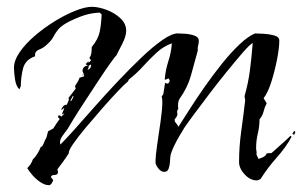

<svg xmlns="http://www.w3.org/2000/svg" viewBox="-20 -507 886 563"><path d="M123 36Q112 36 99 27.5Q86 19 75.5 7Q65 -5 60 -14Q72 -26 76 -39Q84 -47 90 -57Q96 -67 100 -77H103Q107 -83 109.5 -90Q112 -97 116 -103L121 -122L136 -130L147 -147L155 -158L150 -164L151 -168L155 -169L160 -165L169 -174H167L161 -171L168 -188V-190L159 -184Q161 -190 165 -195Q169 -200 176 -200L182 -214L181 -220L202 -247L200 -255Q204 -261 207.5 -266.5Q211 -272 213 -279L226 -283L227 -287L222 -298Q222 -313 238 -315L232 -318L231 -319L239 -327L240 -323L247 -330L242 -337Q247 -344 248 -352.5Q249 -361 249 -369Q268 -392 272.5 -414.5Q277 -437 278 -465L272 -470Q248 -469 226.5 -462Q205 -455 183 -444Q160 -432 151 -421Q142 -410 136.5 -399Q131 -388 115 -374Q108 -367 94.5 -361.5Q81 -356 83 -342Q54 -332 47.5 -306Q41 -280 41 -254Q40 -253 39 -250Q38 -247 37 -245Q27 -254 24 -274.5Q21 -295 21 -308Q21 -330 38 -354.5Q55 -379 82.5 -402.5Q110 -426 141 -445Q172 -464 201 -475.5Q230 -487 249 -487Q268 -487 291.5 -478.5Q315 -470 332.5 -454Q350 -438 350 -417Q350 -401 339 -379.5Q328 -358 321 -344Q318 -342 303 -321Q288 -300 268 -269.5Q248 -239 228 -208.5Q208 -178 194.5 -156Q181 -134 179 -130Q174 -123 165 -111Q156 -99 156 -90L157 -83Q172 -98 198.5 -127.5Q225 -157 257.5 -194Q290 -231 325.5 -268.5Q361 -306 394.5 -338Q428 -370 456 -389.5Q484 -409 501 -409Q508 -409 523 -408Q538 -407 550.5 -402.5Q563 -398 563 -387Q563 -380 561 -373.5Q559 -367 560 -359Q550 -322 540 -286Q530 -250 507 -218Q502 -211 502 -197Q502 -191 503 -189Q498 -181 500 -174.5Q502 -168 492 -157Q492 -150 496.5 -145.5Q501 -141 503 -135Q516 -155 536 -186.5Q556 -218 580.5 -253Q605 -288 631.5 -321Q658 -354 683 -377.5Q708 -401 728 -409Q736 -409 753 -408Q770 -407 784.5 -403Q799 -399 799 -388Q799 -367 792.5 -333.5Q786 -300 776 -268Q766 -236 753 -219L762 -204Q756 -193 753 -180.5Q750 -168 741 -157Q741 -136 736 -115.5Q731 -95 731 -73Q731 -69 732 -64Q733 -59 732 -54L738 -41Q745 -43 752 -46.5Q759 -50 762 -57L768 -58H776Q790 -71 804.5 -83.5Q819 -96 832 -109L835 -106Q819 -76 791.5 -45Q764 -14 744 18Q742 19 738.5 20.5Q735 22 733 22Q714 22 697.5 4.5Q681 -13 681 -32Q681 -77 687.5 -123.5Q694 -170 699 -213L697 -225Q708 -263 713 -302Q718 -341 721 -381Q712 -376 692 -353Q672 -330 646 -298Q620 -266 594.5 -232.5Q569 -199 549 -172Q529 -145 521 -133Q516 -125 506.5 -109Q497 -93 489.5 -77Q482 -61 480 -51Q479 -45 478.5 -33.5Q478 -22 474.5 -12.5Q471 -3 462 -3Q452 -3 444 -13.5Q436 -24 436 -31Q436 -50 441 -83.5Q446 -117 451 -152Q456 -187 456 -208Q456 -213 455.5 -217Q455 -221 454 -224L459 -231L464 -264L470 -262H473L478 -269L475 -277L463 -273Q465 -301 473.5 -327Q482 -353 484 -380Q459 -371 438.5 -352Q418 -333 399 -312Q380 -291 358 -274L355 -268Q347 -262 326.5 -240.5Q306 -219 281 -190.5Q256 -162 232.5 -134Q209 -106 194.5 -85Q180 -64 182 -58Q174 -45 165 -33Q156 -21 148 -10Q150 -6 150 -3Q150 6 140.5 6Q131 6 129 12L136 21Q135 25 131.5 30.5Q128 36 123 36ZM237 -302Q247 -306 247 -315V-318L240 -314V-310ZM220 -286 221 -287 225 -289V-287ZM186 -211 190 -212 196 -225H193ZM843 -112 837 -114 842 -122 844 -123 846 -120Z"/></svg>

Font: Kolker Brush
Style: Regular
Weight: 400
Designer: Robert E. Leuschke
Foundry: Robert E. Leuschke
Version: Version 1.010; ttfautohint (v1.8.3)